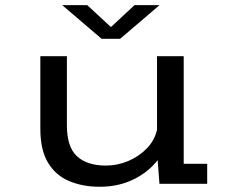

<svg xmlns="http://www.w3.org/2000/svg" viewBox="-20 -720 915 752"><path d="M370.5 11.5Q303.5 11.5 250.8 -10.8Q198 -33 168 -82.8Q138 -132.5 138 -215.5V-500H242V-229Q242 -144.5 281.5 -108Q321 -71.5 395 -71.5Q440 -71.5 482.5 -89.5Q525 -107.5 555.5 -139.2Q586 -171 595 -212V-500H699.5V-78.5H791.5V0H604.5L597.5 -93Q562 -46.5 503.2 -17.5Q444.5 11.5 370.5 11.5ZM223.5 -700H321.5L414.5 -614L507 -700H605L450.5 -568H378Z"/></svg>

Font: Trispace SemiExpanded
Style: Regular
Weight: 400
Width: 6
Designer: Tyler Finck
Foundry: Etcetera Type Company
Version: Version 1.210; ttfautohint (v1.8.3)